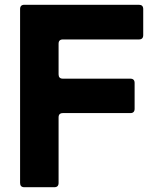

<svg xmlns="http://www.w3.org/2000/svg" viewBox="-20 -783 645 803"><path d="M82 0Q64 0 64 -18V-745Q64 -763 82 -763H561Q579 -763 579 -745V-636Q579 -618 561 -618H243Q225 -618 225 -600V-472Q225 -454 243 -454H525Q543 -454 543 -436V-328Q543 -310 525 -310H243Q225 -310 225 -292V-18Q225 0 207 0Z"/></svg>

Font: Open Sauce Two ExtraBold
Style: Regular
Weight: 800
Designer: Alfredo Marco Pradil
Foundry: Creative Sauce Fz LLC
Version: Version 1.477